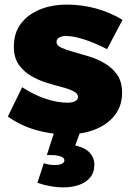

<svg xmlns="http://www.w3.org/2000/svg" viewBox="-20 -573 575 832"><path d="M444 -360Q389 -388 343.5 -402.5Q298 -417 266 -417Q248 -417 236.5 -410.5Q225 -404 225 -391Q225 -376 245.5 -366.5Q266 -357 298.5 -348Q331 -339 367 -328Q403 -317 435.5 -297.5Q468 -278 488.5 -248Q509 -218 509 -171Q509 -115 478.5 -75Q448 -35 394.5 -13Q341 9 270 9Q198 9 132.5 -10.5Q67 -30 14 -68L76 -195Q127 -162 177.5 -145Q228 -128 273 -128Q287 -128 297 -131Q307 -134 312.5 -139.5Q318 -145 318 -153Q318 -168 298 -178Q278 -188 246.5 -196Q215 -204 179 -215.5Q143 -227 111.5 -246Q80 -265 60 -295Q40 -325 40 -371Q40 -429 69.5 -469Q99 -509 151 -531Q203 -553 272 -553Q334 -553 395 -536.5Q456 -520 511 -487ZM218 -10 327 0 306 57Q351 68 370 90Q389 112 389 139Q389 175 370 197Q351 219 320.5 229Q290 239 256 239Q227 239 197 233.5Q167 228 142 219L170 134Q182 139 194.5 140.5Q207 142 218 142Q236 142 247.5 137Q259 132 259 122Q259 110 242 104.5Q225 99 203 99Q199 99 193 99Q187 99 183 99Z"/></svg>

Font: Alexandria ExtraBold
Style: Regular
Weight: 800
Designer: Mohamed Gaber
Foundry: Kief Type Foundry
Version: Version 5.100